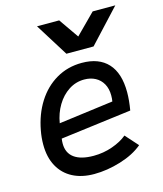

<svg xmlns="http://www.w3.org/2000/svg" viewBox="-119 -886 837 983"><g transform="rotate(-15 300.0 -395.0)"><path d="M44.5 -205Q44.5 -242 51.5 -278.5Q66.5 -361 106.5 -424.2Q146.5 -487.5 207.2 -523Q268 -558.5 343 -558.5Q433.5 -558.5 481.2 -506.5Q529 -454.5 529 -353.5Q529 -310.5 520 -258.5L144 -210.5Q142 -198.5 142 -184.5Q142 -134.5 177.2 -108.8Q212.5 -83 280 -83Q332 -83 380 -100Q428 -117 458 -142.5L518 -75.5Q472 -36.5 399.5 -14.2Q327 8 258.5 8Q193 8 145 -17Q97 -42 70.8 -89.8Q44.5 -137.5 44.5 -205ZM446 -358.5Q446 -394.5 431.5 -420.2Q417 -446 391.5 -459.5Q366 -473 333 -473Q288 -473 250.5 -448.5Q213 -424 188 -382.2Q163 -340.5 154.5 -289L443.5 -327Q446 -341 446 -358.5ZM170.5 -798.5H288L361 -693.5L465.5 -798.5H585.5L423.5 -624H279.5Z"/></g></svg>

Font: JuliaMono Medium
Style: Italic
Weight: 500
Italic angle: -9°
Monospace: yes
Designer: cormullion
Foundry: corm
Version: Version 0.054; ttfautohint (v1.8.4)